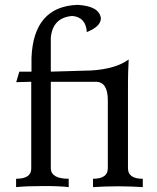

<svg xmlns="http://www.w3.org/2000/svg" viewBox="-20 -766 642 786"><path d="M564.5 0Q523.4 -2.9 463.9 -3.4Q404.3 -2.9 360.8 0V-34.2Q421.4 -34.2 421.4 -77.1V-355.5Q421.4 -431.2 372.1 -431.2H188V-75.7Q189.9 -34.2 261.2 -34.2V0Q226.1 -4.4 158.2 -4.4Q90.8 -4.4 45.9 0V-34.2Q107.9 -34.2 107.9 -75.7V-431.2L46.4 -429.7L59.1 -472.7H108.9V-529.3Q117.2 -738.8 296.4 -746.1Q387.2 -741.7 393.1 -690.4Q392.1 -657.2 335.4 -634.8Q331.5 -695.8 275.9 -700.7Q195.3 -693.8 188 -611.3V-472.7L353 -477.5Q453.1 -483.4 506.8 -522.5Q503.9 -463.4 503.9 -431.6V-77.1Q503.9 -34.2 564.5 -34.2Z"/></svg>

Font: Kelvinch
Style: Regular
Weight: 400
Designer: Paul James MIller
Foundry: High-Logic / Made with FontCreator
Version: Version 3.30 September 23, 2016